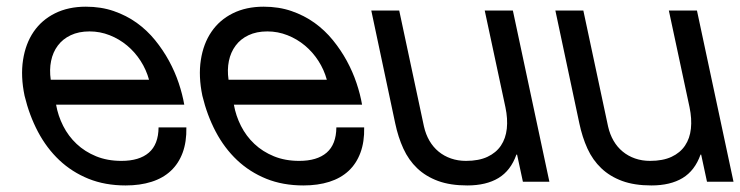

<svg xmlns="http://www.w3.org/2000/svg" viewBox="-20 -549 2236 580"><path d="M543 -164.1Q543.9 -120.6 531.7 -87.6Q519.5 -54.7 495.8 -32.7Q472.2 -10.7 437.7 0.2Q403.3 11.2 359.4 11.2Q297.4 11.2 247.3 -9Q197.3 -29.3 159.2 -65.2Q121.1 -101.1 94.7 -150.9Q68.4 -200.7 54.2 -259.8Q42 -318.4 49.6 -367.7Q57.1 -417 81.5 -452.9Q106 -488.8 146.2 -508.8Q186.5 -528.8 239.3 -528.8Q285.2 -528.8 323.5 -515.6Q361.8 -502.4 393.1 -480Q424.3 -457.5 448.5 -427.7Q472.7 -397.9 490.5 -365.2Q508.3 -332.5 519.8 -298.3Q531.2 -264.2 536.6 -232.9H149.4Q155.3 -199.2 170.9 -168.5Q186.5 -137.7 211.4 -114.3Q236.3 -90.8 270.3 -76.9Q304.2 -63 346.7 -63Q400.9 -63 429.7 -87.9Q458.5 -112.8 459 -164.1ZM430.2 -308.1Q421.9 -338.4 404.8 -365Q387.7 -391.6 364 -411.4Q340.3 -431.2 311.3 -442.6Q282.2 -454.1 250.5 -454.1Q217.8 -454.1 193.6 -442.6Q169.4 -431.2 154.5 -411.1Q139.6 -391.1 134.3 -364.7Q128.9 -338.4 133.3 -308.1Z M1080.1 -164.1Q1081.1 -120.6 1068.8 -87.6Q1056.6 -54.7 1033 -32.7Q1009.3 -10.7 974.9 0.2Q940.4 11.2 896.5 11.2Q834.5 11.2 784.4 -9Q734.4 -29.3 696.3 -65.2Q658.2 -101.1 631.8 -150.9Q605.5 -200.7 591.3 -259.8Q579.1 -318.4 586.7 -367.7Q594.2 -417 618.7 -452.9Q643.1 -488.8 683.3 -508.8Q723.6 -528.8 776.4 -528.8Q822.3 -528.8 860.6 -515.6Q898.9 -502.4 930.2 -480Q961.4 -457.5 985.6 -427.7Q1009.8 -397.9 1027.6 -365.2Q1045.4 -332.5 1056.9 -298.3Q1068.4 -264.2 1073.7 -232.9H686.5Q692.4 -199.2 708 -168.5Q723.6 -137.7 748.5 -114.3Q773.4 -90.8 807.4 -76.9Q841.3 -63 883.8 -63Q938 -63 966.8 -87.9Q995.6 -112.8 996.1 -164.1ZM967.3 -308.1Q959 -338.4 941.9 -365Q924.8 -391.6 901.1 -411.4Q877.4 -431.2 848.4 -442.6Q819.3 -454.1 787.6 -454.1Q754.9 -454.1 730.7 -442.6Q706.5 -431.2 691.7 -411.1Q676.8 -391.1 671.4 -364.7Q666 -338.4 670.4 -308.1Z M1559.6 0 1542 -82H1540Q1522.9 -33.7 1485.8 -11.2Q1448.7 11.2 1391.6 11.2Q1340.3 11.2 1303.2 -2.4Q1266.1 -16.1 1240.2 -40.8Q1214.4 -65.4 1198.5 -100.1Q1182.6 -134.8 1173.8 -176.8L1101.6 -517.1H1186L1260.7 -167Q1266.1 -143.1 1277.3 -123.8Q1288.6 -104.5 1304.9 -91.1Q1321.3 -77.6 1342.3 -70.3Q1363.3 -63 1387.7 -63Q1426.3 -63 1452.4 -75.2Q1478.5 -87.4 1493.2 -109.1Q1507.8 -130.9 1511 -160.4Q1514.2 -189.9 1506.8 -225.1L1444.3 -517.1H1529.3L1639.6 0Z M2115.7 0 2098.1 -82H2096.2Q2079.1 -33.7 2042 -11.2Q2004.9 11.2 1947.8 11.2Q1896.5 11.2 1859.4 -2.4Q1822.3 -16.1 1796.4 -40.8Q1770.5 -65.4 1754.6 -100.1Q1738.8 -134.8 1730 -176.8L1657.7 -517.1H1742.2L1816.9 -167Q1822.3 -143.1 1833.5 -123.8Q1844.7 -104.5 1861.1 -91.1Q1877.4 -77.6 1898.4 -70.3Q1919.4 -63 1943.8 -63Q1982.4 -63 2008.5 -75.2Q2034.7 -87.4 2049.3 -109.1Q2064 -130.9 2067.1 -160.4Q2070.3 -189.9 2063 -225.1L2000.5 -517.1H2085.4L2195.8 0Z"/></svg>

Font: XB Khoramshahr
Style: Oblique
Weight: 400
Italic angle: 12°
Designer: Behnam
Foundry: Irmug
Version: Version 8.005 2009